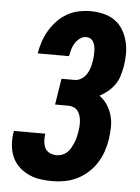

<svg xmlns="http://www.w3.org/2000/svg" viewBox="-53 -785 607 835"><g transform="rotate(5 250.0 -367.5)"><path d="M206 8Q179 8 152.5 4Q126 0 102.5 -11Q79 -22 60.5 -39.5Q42 -57 31.5 -80.5Q21 -104 18.5 -131Q16 -158 20 -185L22 -195H159L158 -191Q156 -175 157.5 -159.5Q159 -144 165.5 -131.5Q172 -119 186 -112.5Q200 -106 216 -106Q228 -106 240 -110.5Q252 -115 261.5 -124Q271 -133 277 -144Q283 -155 288 -166.5Q293 -178 296 -190Q299 -202 301 -214Q303 -226 304 -238.5Q305 -251 304 -263Q303 -275 299.5 -286.5Q296 -298 289 -307Q282 -316 271 -320.5Q260 -325 248 -325H190L208 -439H266Q281 -439 295 -448Q309 -457 317.5 -470.5Q326 -484 330.5 -499Q335 -514 337 -529Q339 -539 339.5 -549.5Q340 -560 340 -570.5Q340 -581 338 -591Q336 -601 331.5 -610Q327 -619 318.5 -624Q310 -629 299 -629Q285 -629 272 -619.5Q259 -610 251 -597Q243 -584 239 -569.5Q235 -555 232 -541V-540H95L96 -543Q100 -568 108.5 -593Q117 -618 131 -641.5Q145 -665 164 -685Q183 -705 207 -718.5Q231 -732 257 -737.5Q283 -743 309 -743Q337 -743 364.5 -736.5Q392 -730 414 -715Q436 -700 450 -677Q464 -654 471 -627.5Q478 -601 478 -572Q478 -543 473 -514Q469 -494 463 -474Q457 -454 444.5 -436Q432 -418 415 -404Q398 -390 379 -380Q399 -366 413 -345Q427 -324 434 -299.5Q441 -275 440.5 -248Q440 -221 436 -194Q432 -168 423 -141.5Q414 -115 398.5 -90.5Q383 -66 361 -46.5Q339 -27 313.5 -14.5Q288 -2 260.5 3Q233 8 206 8Z"/></g></svg>

Font: Iosevka Term Curly Heavy
Style: Italic
Weight: 900
Italic angle: -9°
Designer: Belleve Invis
Foundry: Belleve Invis
Version: Version 32.3.0